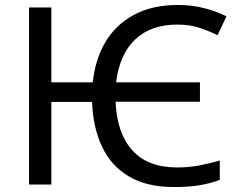

<svg xmlns="http://www.w3.org/2000/svg" viewBox="-20 -744 962 774"><path d="M681 10Q572 10 500 -32.5Q428 -75 391.5 -152.5Q355 -230 351 -333H187V0H97V-714H187V-412H354Q364 -506 405.5 -575.5Q447 -645 520.5 -684.5Q594 -724 698 -724Q754 -724 804 -711Q854 -698 893 -678L857 -602Q823 -619 783.5 -632Q744 -645 695 -645Q588 -645 525 -585Q462 -525 448 -412H786V-334H446Q451 -208 513 -138.5Q575 -69 694 -69Q741 -69 783 -77Q825 -85 866 -97V-19Q826 -4 783 3Q740 10 681 10Z"/></svg>

Font: Go Noto Kurrent-Regular
Style: Regular
Weight: 400
Designer: Monotype Design Team
Foundry: Monotype Imaging Inc.
Version: Version 2.012; ttfautohint (v1.8.4.7-5d5b)